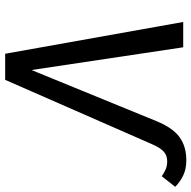

<svg xmlns="http://www.w3.org/2000/svg" viewBox="-19 -722 741 743"><g transform="rotate(90 351.5 -350.5)"><path d="M289 0H188L65 -689H163L251 -102L449 -586Q475 -649 511 -675Q547 -701 600 -701Q635 -701 660 -688.5Q685 -676 703 -658L662 -606Q649 -615 635.5 -621Q622 -627 604 -627Q581 -627 566 -613Q551 -599 537 -566Z"/></g></svg>

Font: Fira Sans Variable
Style: Italic
Weight: 397
Italic angle: -8°
Designer: Carrois Corporate & Edenspiekermann AG
Foundry: Carrois Corporate GbR & Edenspiekermann AG
Version: Version 4.202